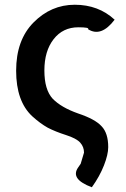

<svg xmlns="http://www.w3.org/2000/svg" viewBox="-20 -584 531 809"><path d="M367 205Q275 171 309 122L320 106L334 59Q334 35 318 17Q302 -1 258 -15Q214 -29 181 -46Q149 -64 116 -94Q48 -157 48 -286Q48 -415 121 -489Q195 -564 295 -564Q395 -564 463 -501Q406 -426 351 -461Q358 -469 310 -469Q245 -469 206 -419Q167 -369 167 -287Q167 -206 202 -168Q238 -131 309 -106Q381 -82 408 -52Q436 -23 436 36Q436 67 418 113Q400 159 367 205Z"/></svg>

Font: Swei Half Moon CJK TC
Style: Medium
Weight: 500
Version: Version 2.125